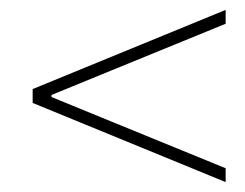

<svg xmlns="http://www.w3.org/2000/svg" viewBox="-20 -524 496 388"><path d="M436 -156 46 -316V-344L436 -504V-476L206 -382L84 -332V-328L206 -278L436 -184Z"/></svg>

Font: Source Sans 3
Style: Italic
Weight: 200
Italic angle: -11°
Designer: Paul D. Hunt
Foundry: Adobe
Version: Version 3.046;hotconv 1.0.118;makeotfexe 2.5.65603